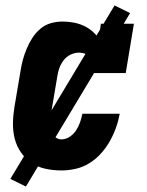

<svg xmlns="http://www.w3.org/2000/svg" viewBox="-20 -617 540 704"><path d="M205 8Q176 8 147.5 2Q119 -4 96 -19.5Q73 -35 57 -58Q41 -81 34 -108.5Q27 -136 27.5 -165.5Q28 -195 33 -225L55 -355Q58 -376 63.5 -396.5Q69 -417 77.5 -437.5Q86 -458 98 -477Q110 -496 127.5 -511Q145 -526 166.5 -532Q188 -538 209 -538Q229 -538 248.5 -534.5Q268 -531 285 -523.5Q302 -516 316.5 -504Q331 -492 342 -476L350 -530H471L441 -349H320Q323 -363 322 -377Q321 -391 314.5 -402Q308 -413 295.5 -418.5Q283 -424 269 -424Q254 -424 238.5 -416.5Q223 -409 213 -395.5Q203 -382 197.5 -367Q192 -352 190 -336L168 -206Q166 -195 165 -185Q164 -175 164.5 -164.5Q165 -154 167 -144Q169 -134 173.5 -125.5Q178 -117 186.5 -111.5Q195 -106 205 -106Q221 -106 235.5 -115.5Q250 -125 259 -139Q268 -153 273.5 -168.5Q279 -184 282 -200H419Q414 -173 405 -148Q396 -123 382.5 -99Q369 -75 350 -54Q331 -33 307.5 -18.5Q284 -4 257.5 2Q231 8 205 8ZM75 67 18 39 400 -597 457 -569Z"/></svg>

Font: Iosevka Curly Slab HvObl
Style: Regular
Weight: 900
Italic angle: -9°
Monospace: yes
Designer: Belleve Invis
Foundry: Belleve Invis
Version: Version 11.1.0; ttfautohint (v1.8.3)